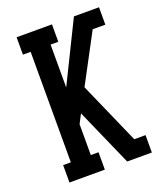

<svg xmlns="http://www.w3.org/2000/svg" viewBox="-136 -824 772 913"><g transform="rotate(-20 250.0 -367.5)"><path d="M57 0V-88H96V-647H57V-735H236V-647H197V-430L347 -735H474V-647H410L279 -401L417 -88H474V0H349L221 -290L197 -244V-88H236V0Z"/></g></svg>

Font: Iosevka Slab Semibold
Style: Regular
Weight: 600
Monospace: yes
Designer: Belleve Invis
Foundry: Belleve Invis
Version: Version 11.1.1; ttfautohint (v1.8.3)